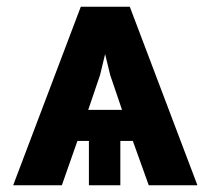

<svg xmlns="http://www.w3.org/2000/svg" viewBox="-20 -548 625 568"><path d="M19 0H163L209 -131H243V0H336V-131H373L420 0H564L364 -528H219ZM241 -223 276 -326 291 -388 306 -326 341 -223Z"/></svg>

Font: Asimov Pro
Style: Bd
Weight: 700
Designer: Google
Version: Version 2.000980; 2014